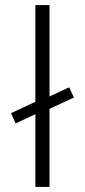

<svg xmlns="http://www.w3.org/2000/svg" viewBox="-20 -740 336 760"><path d="M42 -251.5 23.5 -292 148 -350V-345L253.5 -394.5L272.5 -354L148 -296V-301ZM120 0V-720H176V0Z"/></svg>

Font: Geologica Thin
Style: Regular
Weight: 100
Version: Version 1.010;gftools[0.9.28]